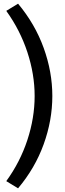

<svg xmlns="http://www.w3.org/2000/svg" viewBox="-20 -895 351 1042"><path d="M14 88Q89 -15 128.5 -135Q168 -255 168 -374Q168 -492 128.5 -612Q89 -732 14 -836L78 -875Q170 -765 217 -635Q264 -505 264 -374Q264 -242 217 -112Q170 18 78 127Z"/></svg>

Font: Bitter Pro Medium
Style: Regular
Weight: 500
Designer: Sol Matas, and Bitter project Authors
Foundry: Sol Matas
Version: Version 1.010